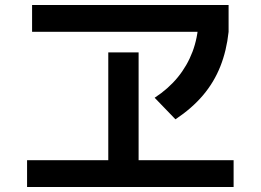

<svg xmlns="http://www.w3.org/2000/svg" viewBox="-20 -743 1040 766"><path d="M88 3V-104H412V-534H533V-104H912V3ZM108 -616V-723H892V-616ZM597 -353Q652 -389 689.5 -435Q727 -481 748 -536.5Q769 -592 772 -657L892 -616Q884 -541 859 -478Q834 -415 790 -363Q746 -311 680 -267Z"/></svg>

Font: M PLUS 2 SemiBold
Style: Regular
Weight: 600
Designer: Coji Morishita
Foundry: UNDERFOREST DESIGN
Version: Version 1.001